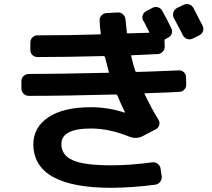

<svg xmlns="http://www.w3.org/2000/svg" viewBox="-20 -858 1040 942"><path d="M847.7 -818.4 879.9 -834Q893.6 -840.8 907.7 -836.4Q921.9 -832 928.7 -819.3L973.6 -732.4Q980.5 -718.8 976.1 -705.6Q971.7 -692.4 958 -684.6L925.8 -668.9Q912.1 -662.1 897.9 -667Q883.8 -671.9 877 -685.5Q863.3 -713.9 833 -769.5Q826.2 -782.2 830.6 -796.9Q835 -811.5 847.7 -818.4ZM121.1 -387.7Q106.4 -387.7 95.7 -398.4Q85 -409.2 85 -423.8V-460Q85 -474.6 95.7 -484.9Q106.4 -495.1 121.1 -495.1Q249 -495.1 510.7 -501Q515.6 -501 513.7 -505.9Q506.8 -530.3 495.1 -578.1Q493.2 -583 488.3 -583Q306.6 -578.1 164.1 -578.1Q149.4 -578.1 139.2 -587.9Q128.9 -597.7 128.9 -613.3V-649.4Q128.9 -664.1 139.2 -674.3Q149.4 -684.6 164.1 -684.6Q333 -684.6 469.7 -689.5Q474.6 -689.5 474.6 -694.3Q469.7 -726.6 468.8 -755.9Q467.8 -770.5 477.5 -781.7Q487.3 -793 502 -793.9L557.6 -796.9Q572.3 -797.9 583 -788.1Q593.8 -778.3 595.7 -762.7Q599.6 -718.8 602.5 -698.2Q602.5 -694.3 608.4 -694.3Q641.6 -695.3 709 -697.3Q713.9 -697.3 711.9 -701.2Q707 -710 697.8 -729Q688.5 -748 682.6 -756.8Q675.8 -769.5 680.2 -783.2Q684.6 -796.9 698.2 -803.7L727.5 -819.3Q740.2 -826.2 754.4 -822.3Q768.6 -818.4 776.4 -804.7Q806.6 -749 820.3 -719.7Q827.1 -707 822.3 -692.9Q817.4 -678.7 803.7 -672.9L791 -666Q787.1 -665 787.1 -659.2L788.1 -629.9Q789.1 -616.2 778.8 -605Q768.6 -593.8 754.9 -592.8Q733.4 -591.8 690.9 -589.8Q648.4 -587.9 627 -586.9Q622.1 -586.9 624 -582Q633.8 -539.1 643.6 -509.8Q645.5 -504.9 651.4 -504.9Q720.7 -506.8 856.4 -512.7Q871.1 -513.7 881.3 -504.4Q891.6 -495.1 892.6 -480.5L893.6 -444.3Q894.5 -429.7 884.8 -418.9Q875 -408.2 860.4 -407.2Q807.6 -404.3 692.4 -400.4Q687.5 -400.4 689.5 -396.5Q723.6 -325.2 756.8 -271.5Q764.6 -259.8 761.7 -246.1Q758.8 -232.4 746.1 -224.6L680.7 -190.4Q651.4 -174.8 617.2 -186.5Q516.6 -227.5 426.8 -227.5Q280.3 -227.5 281.2 -150.4Q281.2 -97.7 335.9 -72.3Q390.6 -46.9 527.3 -46.9Q618.2 -46.9 726.6 -61.5Q741.2 -63.5 753.4 -54.7Q765.6 -45.9 767.6 -31.2L773.4 7.8Q775.4 21.5 766.1 33.7Q756.8 45.9 743.2 47.9Q634.8 62.5 527.3 63.5Q144.5 63.5 143.6 -150.4Q143.6 -232.4 216.8 -282.2Q290 -332 426.8 -332Q509.8 -332 590.8 -305.7H592.8V-308.6Q574.2 -344.7 555.7 -389.6Q553.7 -394.5 547.9 -394.5Q297.9 -387.7 121.1 -387.7Z"/></svg>

Font: Rounded-L Mgen+ 1mn bold
Style: Bold
Weight: 700
Designer: [Source Han Sans]
Ryoko NISHIZUKA  (kana & ideographs); Paul D. Hunt (Latin, Greek & Cyrillic); Wenlong ZHANG  (bopomofo
Version: Version 1.059.20150602